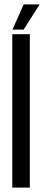

<svg xmlns="http://www.w3.org/2000/svg" viewBox="-20 -856 201 876"><path d="M37 -721H88L161 -836H88ZM116 0V-700H36V0Z"/></svg>

Font: Queering
Style: Regular
Weight: 400
Designer: Adam Naccarato
Foundry: adamnac
Version: Version 2.000;hotconv 1.0.109;makeotfexe 2.5.65596